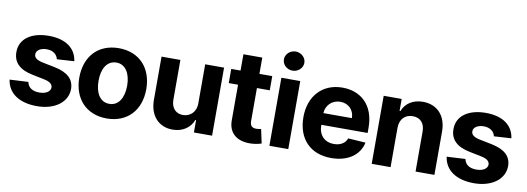

<svg xmlns="http://www.w3.org/2000/svg" viewBox="-60 -1137 4161 1516"><g transform="rotate(10 2020.5 -379.0)"><path d="M363.3 -381.4 501.8 -389.9C488.3 -490.4 407.3 -552.6 269.5 -552.6C130 -552.6 38 -487.9 38.7 -382.8C38 -301.1 89.5 -248.2 196.4 -227.3L290.8 -208.1C338.1 -198.5 359.7 -181.1 360.4 -154.1C359.7 -121.4 324.6 -98.4 271.7 -98.7C217.7 -98.4 181.8 -121.4 172.9 -166.2L23.8 -158.4C38 -53.6 126.8 10.7 271.7 10.7C412.6 10.7 513.8 -61.4 514.6 -169C513.8 -247.9 462.4 -295.1 356.9 -316.8L258.2 -336.6C207 -347.7 188.2 -365.1 188.6 -391.3C188.2 -424 225.1 -445.3 272.4 -445.3C324.6 -445.3 355.8 -416.5 363.3 -381.4Z M831.3 10.7C996.8 10.7 1099.8 -102.6 1099.8 -270.6C1099.8 -439.6 996.8 -552.6 831.3 -552.6C665.8 -552.6 562.9 -439.6 562.9 -270.6C562.9 -102.6 665.8 10.7 831.3 10.7ZM717 -272C716.6 -366.8 755.7 -437.1 832 -437.5C907 -437.1 946 -366.8 946.4 -272C946 -176.5 907 -106.5 832 -106.5C755.7 -106.5 716.6 -176.5 717 -272Z M1523.8 -232.2C1523.8 -159.1 1473.7 -120.7 1419.4 -120.7C1362.2 -120.7 1325.3 -160.9 1324.9 -225.1V-545.5H1173.7V-198.2C1174 -70.7 1248.6 7.1 1358.3 7.1C1440.3 7.1 1499.3 -35.2 1523.8 -99.4H1529.5V0H1675.1V-545.5H1523.8Z M2061.4 -545.5H1958.5V-676.1H1807.2V-545.5H1732.6V-431.8H1807.2V-147.7C1806.5 -40.8 1879.3 12.1 1989 7.8C2028.1 6 2055.8 -1.8 2071.4 -7.1L2047.2 -119.3C2039.8 -117.9 2023.8 -114.3 2009.6 -114.3C1979.4 -114.3 1958.5 -125.7 1958.5 -167.6V-431.8H2061.4Z M2134.6 0H2285.9V-545.5H2134.6ZM2128.9 -692.5C2128.9 -650.2 2165.8 -615.8 2210.6 -615.8C2255.7 -615.8 2292.6 -650.2 2293 -692.5C2292.6 -734.4 2255.7 -768.8 2210.6 -769.2C2165.8 -768.8 2128.9 -734.4 2128.9 -692.5Z M2630.3 10.7C2765.3 10.7 2856.2 -55 2877.5 -156.2L2737.6 -165.5C2722.3 -123.9 2683.2 -102.3 2633.2 -102.3C2557.2 -102.3 2509.2 -152.3 2509.6 -233.7V-234.4H2881V-275.6C2881 -460.9 2768.5 -552.6 2624.6 -552.6C2463.8 -552.6 2359.7 -438.6 2359.7 -270.6C2359.7 -97.3 2462.4 10.7 2630.3 10.7ZM2509.6 -328.1C2512.4 -389.9 2559.7 -439.6 2626.8 -439.6C2692.5 -439.6 2737.9 -392.8 2738.3 -328.1Z M3106.2 -315.3C3106.5 -385.7 3148.4 -426.8 3209.9 -426.8C3270.2 -426.8 3306.8 -387.1 3306.5 -320.3V0H3457.7V-347.3C3457.7 -474.4 3383.2 -552.6 3269.5 -552.6C3188.6 -552.6 3130 -512.8 3105.5 -449.6H3099.1V-545.5H2954.9V0H3106.2Z M3867.5 -381.4 4006 -389.9C3992.5 -490.4 3911.6 -552.6 3773.8 -552.6C3634.2 -552.6 3542.3 -487.9 3543 -382.8C3542.3 -301.1 3593.8 -248.2 3700.6 -227.3L3795.1 -208.1C3842.3 -198.5 3864 -181.1 3864.7 -154.1C3864 -121.4 3828.8 -98.4 3775.9 -98.7C3721.9 -98.4 3686.1 -121.4 3677.2 -166.2L3528.1 -158.4C3542.3 -53.6 3631 10.7 3775.9 10.7C3916.9 10.7 4018.1 -61.4 4018.8 -169C4018.1 -247.9 3966.6 -295.1 3861.2 -316.8L3762.4 -336.6C3711.3 -347.7 3692.5 -365.1 3692.8 -391.3C3692.5 -424 3729.4 -445.3 3776.6 -445.3C3828.8 -445.3 3860.1 -416.5 3867.5 -381.4Z"/></g></svg>

Font: RED Number
Style: Bold
Weight: 700
Designer: RED UED
Foundry: rsms
Version: Version 1.003;FEAKit 1.0